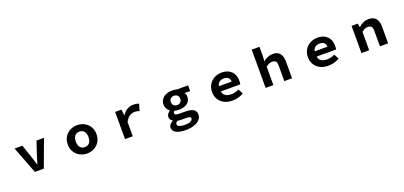

<svg xmlns="http://www.w3.org/2000/svg" viewBox="38 -2161 7925 3766"><g transform="rotate(-20 4000.0 -278.5)"><path d="M193 -567H356L448 -295Q458 -267 476 -209Q484 -180 502 -122H507Q523 -177 545 -249L559 -295L651 -567H807L597 0H410Z M1200 -283Q1200 -373 1240.5 -440Q1281 -507 1350 -543Q1419 -579 1500 -579Q1582 -579 1650.5 -542.5Q1719 -506 1759.5 -439Q1800 -372 1800 -283Q1800 -195 1759 -128Q1718 -61 1649.5 -24.5Q1581 12 1500 12Q1419 12 1350.5 -24.5Q1282 -61 1241 -128Q1200 -195 1200 -283ZM1632 -283Q1632 -359 1597.5 -402Q1563 -445 1500 -445Q1437 -445 1402.5 -402Q1368 -359 1368 -283Q1368 -207 1402.5 -164Q1437 -121 1500 -121Q1563 -121 1597.5 -164Q1632 -207 1632 -283Z M2292 -567H2425L2438 -442H2442Q2482 -509 2542.5 -544Q2603 -579 2673 -579Q2712 -579 2738 -574Q2764 -569 2789 -557L2749 -420Q2716 -430 2696.5 -434Q2677 -438 2649 -438Q2591 -438 2541 -404Q2491 -370 2454 -298V0H2292Z M3207 96Q3207 62 3229.5 34Q3252 6 3296 -18V-23Q3270 -37 3254 -61Q3238 -85 3238 -119Q3238 -147 3257.5 -174.5Q3277 -202 3309 -225V-229Q3275 -255 3253.5 -292Q3232 -329 3232 -375Q3232 -438 3265 -484.5Q3298 -531 3355 -555.5Q3412 -580 3484 -580Q3551 -580 3585 -567H3815V-449H3698Q3726 -414 3726 -371Q3726 -277 3660.5 -228Q3595 -179 3484 -179Q3436 -179 3395 -191Q3380 -182 3374 -172.5Q3368 -163 3368 -148Q3368 -125 3392 -114Q3415 -104 3465 -104H3582Q3697 -104 3754 -70Q3811 -36 3811 40Q3811 96 3770 143Q3728 190 3652 216Q3576 242 3475 242Q3352 242 3279.5 205.5Q3207 169 3207 96ZM3582 -375Q3582 -419 3554.5 -445Q3527 -471 3484 -471Q3440 -471 3412.5 -445Q3385 -419 3385 -375Q3385 -330 3412.5 -303.5Q3440 -277 3484 -277Q3527 -277 3554.5 -304Q3582 -331 3582 -375ZM3656 66Q3656 40 3632 30.5Q3608 21 3554 21H3469Q3412 21 3383 14Q3340 39 3340 72Q3340 105 3383 123Q3426 140 3498 140Q3568 140 3612 119Q3656 98 3656 66Z M4212 -283Q4212 -372 4253.5 -439.5Q4295 -507 4365 -543Q4435 -579 4516 -579Q4602 -579 4664 -545.5Q4726 -512 4758.5 -451Q4791 -390 4791 -309Q4791 -271 4784 -236H4378Q4385 -177 4431.5 -145Q4478 -113 4556 -113Q4636 -113 4715 -153L4769 -52Q4720 -21 4658.5 -4.5Q4597 12 4534 12Q4439 12 4366 -24.5Q4293 -61 4252.5 -127.5Q4212 -194 4212 -283ZM4518 -456Q4461 -456 4424 -427Q4387 -398 4377 -345H4643Q4643 -396 4612 -426Q4581 -456 4518 -456Z M5227 -799H5389V-602L5382 -499Q5478 -579 5588 -579Q5681 -579 5730 -520.5Q5779 -462 5779 -351V0H5617V-330Q5617 -391 5592.5 -415Q5568 -439 5521 -439Q5456 -439 5389 -383V0H5227Z M6212 -283Q6212 -372 6253.5 -439.5Q6295 -507 6365 -543Q6435 -579 6516 -579Q6602 -579 6664 -545.5Q6726 -512 6758.5 -451Q6791 -390 6791 -309Q6791 -271 6784 -236H6378Q6385 -177 6431.5 -145Q6478 -113 6556 -113Q6636 -113 6715 -153L6769 -52Q6720 -21 6658.5 -4.5Q6597 12 6534 12Q6439 12 6366 -24.5Q6293 -61 6252.5 -127.5Q6212 -194 6212 -283ZM6518 -456Q6461 -456 6424 -427Q6387 -398 6377 -345H6643Q6643 -396 6612 -426Q6581 -456 6518 -456Z M7227 -567H7357L7370 -492H7374Q7421 -532 7473 -555.5Q7525 -579 7586 -579Q7684 -579 7734 -519.5Q7784 -460 7784 -351V0H7613V-330Q7613 -390 7588.5 -414.5Q7564 -439 7517 -439Q7483 -439 7453 -425.5Q7423 -412 7388 -383V0H7227Z"/></g></svg>

Font: Merged Yaku Han JP ExtraBold
Style: Regular
Weight: 800
Designer: Ryoko NISHIZUKA 西塚涼子 (kana, bopomofo & ideographs); Paul D. Hunt (Latin, Greek & Cyrillic); Sandoll Communications 산돌커뮤니
Foundry: Adobe
Version: Version 2.004